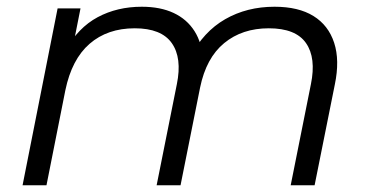

<svg xmlns="http://www.w3.org/2000/svg" viewBox="-20 -550 1101 570"><path d="M795 -530Q866 -530 910.5 -502.5Q955 -475 972 -423Q989 -371 974 -299L914 0H843L903 -300Q919 -378 888.5 -422Q858 -466 778 -466Q699 -466 645.5 -422Q592 -378 574 -290L516 0H445L505 -300Q521 -378 490 -422Q459 -466 380 -466Q299 -466 246 -420Q193 -374 174 -282L118 0H47L151 -525H219L189 -374L174 -400Q212 -468 270 -499Q328 -530 401 -530Q456 -530 495.5 -511.5Q535 -493 557.5 -457.5Q580 -422 582 -373L545 -381Q584 -456 648.5 -493Q713 -530 795 -530Z"/></svg>

Font: MOST Montserrat
Style: Italic
Weight: 400
Italic angle: -11.3°
Designer: Julieta Ulanovsky
Foundry: Julieta Ulanovsky
Version: Version 8.000;March 11, 2024;FontCreator 15.0.0.2926 64-bit